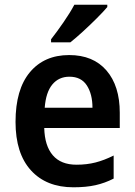

<svg xmlns="http://www.w3.org/2000/svg" viewBox="-20 -786 572 816"><path d="M274 -552Q376 -552 432.5 -486.5Q489 -421 489 -307V-242H168Q170 -166 204.5 -126Q239 -86 305 -86Q349 -86 386 -95.5Q423 -105 463 -125V-27Q426 -8 386 1Q346 10 292 10Q177 10 111.5 -62Q46 -134 46 -268Q46 -406 107 -479Q168 -552 274 -552ZM275 -460Q230 -460 202.5 -427Q175 -394 170 -328H373Q373 -386 349 -423Q325 -460 275 -460ZM436 -756Q420 -737 392 -709Q364 -681 333.5 -653Q303 -625 279 -606H197V-619Q222 -651 250 -691.5Q278 -732 296 -766H436Z"/></svg>

Font: Noto Sans Khmer UI SemiCondensed SemiBold
Style: Regular
Weight: 600
Width: 4
Designer: Danh Hong and the Monotype Design Team
Foundry: Monotype Imaging Inc.
Version: Version 2.002; ttfautohint (v1.8.4.7-5d5b)